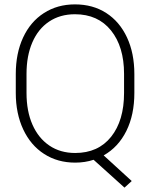

<svg xmlns="http://www.w3.org/2000/svg" viewBox="-20 -732 688 876"><path d="M323 10Q243 10 181.5 -29.5Q120 -69 86 -141.5Q52 -214 52 -308V-394Q52 -489 85.5 -561Q119 -633 180.5 -672.5Q242 -712 322 -712Q404 -712 465 -672.5Q526 -633 559.5 -561Q593 -489 593 -394V-308Q593 -208 556.5 -134.5Q520 -61 453 -23L581 94L548 124L407 -3Q368 10 323 10ZM322 -667Q254 -667 204 -633.5Q154 -600 127.5 -538.5Q101 -477 101 -395V-308Q101 -225 128 -163.5Q155 -102 205 -68Q255 -34 323 -34Q428 -34 487 -108Q546 -182 546 -308V-395Q546 -519 486.5 -593Q427 -667 322 -667Z"/></svg>

Font: Freesentation 2 ExtraLight
Style: Regular
Weight: 260
Designer: glyphs from Roboto by Christian Robertson / Hangul glyphs from Noto Sans CJK(Source Han Sans) by Jang Soo-young and Kang
Foundry: PT&
Version: Version 2.001